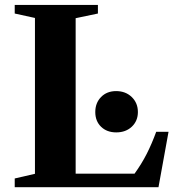

<svg xmlns="http://www.w3.org/2000/svg" viewBox="-20 -782 732 802"><path d="M41.5 0V-36.5L126 -56V-707L41.5 -725.5V-761.5H389V-725.5L296 -706V-56.5H542Q571.5 -97.5 592.8 -139.2Q614 -181 632.5 -231.5H684L642 0ZM465.5 -229Q426.5 -229 402.2 -252.5Q378 -276 378 -314Q378 -352 402.2 -376.8Q426.5 -401.5 465 -401.5Q504.5 -401.5 530.2 -376.8Q556 -352 556 -314Q556 -277 530.8 -253Q505.5 -229 465.5 -229Z"/></svg>

Font: Libre Caslon Text
Style: Regular
Weight: 400
Designer: Pablo Impallari, Rodrigo Fuenzalida, Katja Schimmel
Foundry: Pablo Impallari, Rodrigo Fuenzalida
Version: Version 2.000